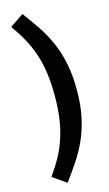

<svg xmlns="http://www.w3.org/2000/svg" viewBox="-148 -899 622 1100"><g transform="rotate(-15 162.5 -349.5)"><path d="M166 -350Q166 -425 157.5 -485.5Q149 -546 131.5 -598.5Q114 -651 88 -698.5Q62 -746 27 -795L108 -850Q146 -799 180.5 -748Q215 -697 241 -638.5Q267 -580 282 -509.5Q297 -439 297 -350Q297 -261 282 -190.5Q267 -120 241 -61.5Q215 -3 180.5 48.5Q146 100 108 151L27 95Q62 46 88 -1.5Q114 -49 131.5 -102Q149 -155 157.5 -215.5Q166 -276 166 -350Z"/></g></svg>

Font: Qnwhxotralxmqkhsjrfbfhwcoqn
Style: Regular
Weight: 500
Designer: Carrois Corporate & Edenspiekermann
Foundry: Carrois Corporate GbR & Edenspiekermann AG
Version: Version 2.001